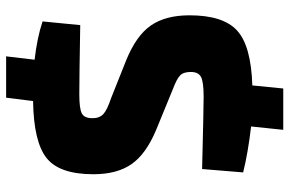

<svg xmlns="http://www.w3.org/2000/svg" viewBox="-179 -652 945 627"><g transform="rotate(-90 293.5 -338.5)"><path d="M287 -448 410 -399Q491 -366 524 -318Q557 -270 557 -192Q557 -82 507 -36.5Q457 9 328 13L318 114H183L194 9Q108 -1 44 -17L55 -151Q253 -146 291 -146Q339 -146 355.5 -154.5Q372 -163 372 -188Q372 -212 360.5 -223Q349 -234 317 -246L183 -301Q104 -334 71 -381.5Q38 -429 38 -506Q38 -617 91 -659Q144 -701 277 -703L288 -791H423L412 -698Q483 -690 537 -672L525 -549Q354 -552 299 -552Q253 -552 237 -544Q221 -536 221 -509Q221 -486 234.5 -473.5Q248 -461 287 -448Z"/></g></svg>

Font: Ezarion Extra Bold
Style: Regular
Weight: 800
Designer: Natanael Gama
Version: Version 1.001;PS 001.001;hotconv 1.0.70;makeotf.lib2.5.58329